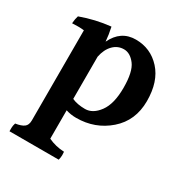

<svg xmlns="http://www.w3.org/2000/svg" viewBox="-166 -640 899 949"><g transform="rotate(30 284.0 -165.5)"><path d="M215 -109Q246 -95 290 -95Q334 -95 368.5 -142Q403 -189 403 -280.5Q403 -372 374.5 -409.5Q346 -447 310.5 -447Q275 -447 249.5 -421Q224 -395 215 -350ZM91 85V-429Q75 -431 57 -431Q39 -431 23 -430Q25 -456 31 -474Q113 -504 200 -513Q209 -472 212 -434Q252 -518 337 -518Q422 -518 479 -455.5Q536 -393 536 -281.5Q536 -170 458.5 -102.5Q381 -35 274 -35Q243 -35 215 -44V118Q257 138 306 140Q307 147 307 159Q307 171 303 187H22Q22 181 22 168Q22 155 27 140Q60 135 75.5 123.5Q91 112 91 85Z"/></g></svg>

Font: Halant SemiBold
Style: Regular
Weight: 600
Designer: Hitesh Malaviya (Devanagari), Satya Rajpurohit (Latin)
Foundry: Indian Type Foundry
Version: Version 1.101;PS 1.0;hotconv 1.0.78;makeotf.lib2.5.61930; tt